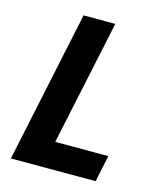

<svg xmlns="http://www.w3.org/2000/svg" viewBox="-108 -793 734 873"><g transform="rotate(15 259.0 -357.0)"><path d="M176.8 -713.9H326.2L201.2 -125H451.2L424.8 0H25.9Z"/></g></svg>

Font: Open Sans Hebrew
Style: Bold Italic
Weight: 700
Italic angle: -12°
Foundry: Ascender Corporation, Yanek Iontef
Version: Version 2.001;PS 002.001;hotconv 1.0.70;makeotf.lib2.5.58329